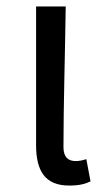

<svg xmlns="http://www.w3.org/2000/svg" viewBox="-20 -563 332 596"><path d="M195 13C226 13 245 8 261 0L248 -69C236 -65 225 -63 215 -63C192 -63 177 -75 177 -106C177 -237 182 -396 184 -543H92V-113C92 -32 120 13 195 13Z"/></svg>

Font: Source Han Sans TC
Style: Regular
Weight: 400
Designer: Ryoko NISHIZUKA 西塚涼子 (kana, bopomofo & ideographs); Paul D. Hunt (Latin, Greek & Cyrillic); Sandoll Communications 산돌커뮤니
Foundry: Adobe
Version: Version 2.002;hotconv 1.0.116;makeotfexe 2.5.65601